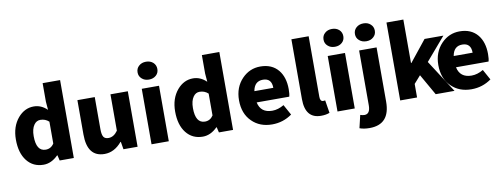

<svg xmlns="http://www.w3.org/2000/svg" viewBox="-77 -1274 5085 1939"><g transform="rotate(-10 2465.5 -305.0)"><path d="M106 -66Q43 -146 43 -284Q43 -418 116 -504Q184 -583 278 -583Q354 -583 415 -524L408 -609V-799H587V0H442L429 -55H425Q356 14 276 14Q169 14 106 -66ZM408 -180V-404Q371 -438 320 -438Q280 -438 255 -402Q226 -361 226 -287Q226 -132 323 -132Q377 -132 408 -180Z M724 -217V-569H902V-239Q902 -182 918 -159Q933 -138 968 -138Q1022 -138 1063 -196V-569H1241V0H1096L1083 -78H1079Q1002 14 901 14Q724 14 724 -217Z M1384 -569H1561V0H1384ZM1400 -674Q1371 -699 1371 -739Q1371 -780 1400 -805Q1428 -831 1473 -831Q1517 -831 1546 -805Q1574 -779 1574 -739Q1574 -699 1546 -674Q1517 -648 1473 -648Q1428 -648 1400 -674Z M1739 -66Q1676 -146 1676 -284Q1676 -418 1749 -504Q1817 -583 1911 -583Q1987 -583 2048 -524L2041 -609V-799H2220V0H2075L2062 -55H2058Q1989 14 1909 14Q1802 14 1739 -66ZM2041 -180V-404Q2004 -438 1953 -438Q1913 -438 1888 -402Q1859 -361 1859 -287Q1859 -132 1956 -132Q2010 -132 2041 -180Z M2414 -65Q2331 -146 2331 -284Q2331 -417 2414 -503Q2492 -583 2601 -583Q2720 -583 2785 -504Q2845 -430 2845 -308Q2845 -258 2837 -232H2503Q2526 -122 2645 -122Q2704 -122 2765 -158L2824 -51Q2733 14 2620 14Q2494 14 2414 -65ZM2694 -348Q2694 -447 2604 -447Q2517 -447 2500 -348Z M2959 -185V-799H3136V-178Q3136 -130 3168 -130Q3178 -130 3188 -132L3209 -1Q3173 14 3121 14Q2959 14 2959 -185Z M3291 -569H3468V0H3291ZM3307 -674Q3278 -699 3278 -739Q3278 -780 3307 -805Q3335 -831 3380 -831Q3424 -831 3453 -805Q3481 -779 3481 -739Q3481 -699 3453 -674Q3424 -648 3380 -648Q3335 -648 3307 -674Z M3480 205 3511 74Q3535 82 3554 82Q3613 82 3613 -7V-569H3792V-13Q3792 221 3582 221Q3523 221 3480 205ZM3629 -674Q3600 -699 3600 -739Q3600 -779 3629 -805Q3658 -831 3703 -831Q3747 -831 3775 -805Q3804 -779 3804 -739Q3804 -699 3775 -674Q3747 -648 3703 -648Q3658 -648 3629 -674Z M3934 -799H4107V-353H4111L4284 -569H4477L4276 -334L4491 0H4298L4175 -216L4107 -139V0H3934Z M4458 -65Q4375 -146 4375 -284Q4375 -417 4458 -503Q4536 -583 4645 -583Q4764 -583 4829 -504Q4889 -430 4889 -308Q4889 -258 4881 -232H4547Q4570 -122 4689 -122Q4748 -122 4809 -158L4868 -51Q4777 14 4664 14Q4538 14 4458 -65ZM4738 -348Q4738 -447 4648 -447Q4561 -447 4544 -348Z"/></g></svg>

Font: KaiGen Gothic SC Heavy
Style: Bold
Weight: 900
Designer: Ryoko NISHIZUKA Ë•øÂ°öÊ∂ºÂ≠ê (kana & ideographs); Paul D. Hunt (Latin, Greek & Cyrillic); Wenlong ZHANG Âº†ÊñáÈæô (bopom
Version: Version 1.001 October 10, 2014